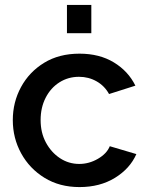

<svg xmlns="http://www.w3.org/2000/svg" viewBox="-20 -750 599 780"><path d="M303 10Q222 10 161 -27.5Q100 -65 66 -127Q32 -189 32 -262Q32 -335 65.5 -396.5Q99 -458 159.5 -495Q220 -532 303 -532Q384 -532 442.5 -496.5Q501 -461 530 -402L423 -368Q405 -401 372.5 -419.5Q340 -438 301 -438Q257 -438 221.5 -415.5Q186 -393 165.5 -353Q145 -313 145 -262Q145 -211 166.5 -171Q188 -131 223.5 -107.5Q259 -84 302 -84Q342 -84 378 -105Q414 -126 426 -156L534 -124Q508 -65 447 -27.5Q386 10 303 10ZM252 -615V-730H351V-615Z"/></svg>

Font: Raleway SemiBold
Style: Regular
Weight: 600
Designer: Matt McInerney, Pablo Impallari, Rodrigo Fuenzalida
Foundry: Matt McInerney, Pablo Impallari, Rodrigo Fuenzalida
Version: Version 4.026